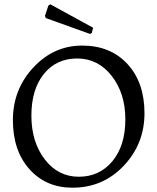

<svg xmlns="http://www.w3.org/2000/svg" viewBox="-20 -861 732 893"><path d="M188 -120C146.7 -174 126 -241.7 126 -323C126 -404.3 145.3 -469 184 -517C222.7 -565 274.3 -589 339 -589C403.7 -589 457.2 -562 499.5 -508C541.8 -454 563 -386.5 563 -305.5C563 -224.5 543 -159.8 503 -111.5C463 -63.2 410.8 -39 346.5 -39C282.2 -39 229.3 -66 188 -120ZM317 12C411.7 12 491.2 -22 555.5 -90C619.8 -158 652 -239.5 652 -334.5C652 -429.5 625.7 -505.7 573 -563C520.3 -620.3 450 -649 362 -649C274 -649 198.3 -615 135 -547C71.7 -479 40 -397.5 40 -302.5C40 -207.5 65.7 -131.3 117 -74C168.3 -16.7 235 12 317 12ZM193 -777 399 -703 407 -708 413 -732 214 -841 205 -835 189 -787Z"/></svg>

Font: Alegreya SC
Style: Regular
Weight: 400
Designer: Juan Pablo del Peral
Foundry: Juan Pablo del Peral
Version: Version 1.003